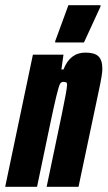

<svg xmlns="http://www.w3.org/2000/svg" viewBox="-41 -721 415 741"><path d="M86 -510H204L196 -453H204Q229 -518 289 -518Q324 -518 339 -503.5Q354 -489 354 -455Q354 -434 341 -374L262 0H139L198 -282Q217 -373 218 -394Q218 -401 214.5 -403Q211 -405 203 -405Q195 -405 190.5 -397Q186 -389 176.5 -350Q167 -311 153 -244L102 0H-21ZM172 -557V-562L223 -701H347V-696L283 -557Z"/></svg>

Font: Saira Ultra Condensed Black
Style: Italic
Weight: 900
Width: 1
Italic angle: -12°
Designer: Hector Gatti with collaboration of the Omnibus-Type team
Foundry: Omnibus-Type
Version: Version 1.001; ttfautohint (v1.8)